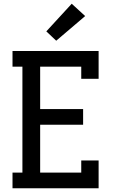

<svg xmlns="http://www.w3.org/2000/svg" viewBox="-20 -1008 640 1028"><path d="M47 0V-84H100V-651H47V-735H508V-586H415V-651H195V-424H425V-340H195V-84H415V-149H508V0ZM281 -790 228 -840 364 -988 436 -922Z"/></svg>

Font: Iosevka Slab Medium Extended
Style: Regular
Weight: 500
Width: 7
Monospace: yes
Designer: Belleve Invis
Foundry: Belleve Invis
Version: Version 11.1.1; ttfautohint (v1.8.3)